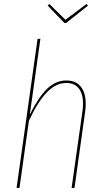

<svg xmlns="http://www.w3.org/2000/svg" viewBox="-20 -924 517 944"><path d="M405.3 -904.3 412.6 -896.5 305.2 -811H296.9L214.4 -896.5L222.7 -904.3L301.8 -826.7ZM305.7 -528.3Q360.4 -528.3 384.3 -487.8Q408.2 -447.3 398.9 -377L346.2 0H332L385.3 -376Q394.5 -442.9 374 -479.5Q353.5 -516.1 305.2 -516.1Q254.9 -516.1 210.2 -469.7Q165.5 -423.3 122.1 -330.1L75.7 0H61.5L164.6 -731.9L178.7 -733.9L126.5 -360.4Q168.5 -445.3 210.9 -486.8Q253.4 -528.3 305.7 -528.3Z"/></svg>

Font: Fira Sans Compressed Hair
Style: Italic
Weight: 100
Width: 3
Italic angle: -8°
Designer: Carrois Corporate & Edenspiekermann AG
Foundry: Carrois Corporate GbR & Edenspiekermann AG
Version: Version 4.203;PS 004.203;hotconv 1.0.88;makeotf.lib2.5.64775